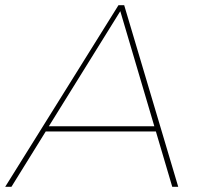

<svg xmlns="http://www.w3.org/2000/svg" viewBox="-62 -719 768 739"><path d="M601 0 538 -213H114L-18 0H-42L394 -699H416L624 0ZM126 -233H532L401 -676Z"/></svg>

Font: TypoPRO Montserrat
Style: Italic
Weight: 250
Italic angle: -11.3°
Designer: Julieta Ulanovsky
Foundry: Julieta Ulanovsky
Version: Version 6.001